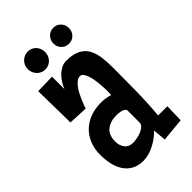

<svg xmlns="http://www.w3.org/2000/svg" viewBox="-201 -704 776 776"><g transform="rotate(-45 187.0 -316.5)"><path d="M361.3 -83 359.4 -4.9 258.8 4.9 253.9 -51.8Q243.7 -40.5 230.2 -30.5Q216.8 -20.5 201.4 -12.5Q186 -4.4 169.7 0.2Q153.3 4.9 137.7 4.9Q107.4 4.9 86.7 -7.1Q65.9 -19 53.5 -38.8Q41 -58.6 35.6 -84Q30.3 -109.4 30.3 -135.7Q30.3 -168.9 41.3 -196.3Q52.2 -223.6 72 -242.9Q91.8 -262.2 119.6 -272.7Q147.5 -283.2 180.7 -283.2Q193.8 -283.2 206.8 -281.5Q219.7 -279.8 232.4 -275.4Q233.4 -283.7 233.4 -291Q233.4 -298.3 233.4 -306.6Q233.4 -311 232.9 -321Q232.4 -331.1 231.2 -343.5Q230 -356 227.5 -369.4Q225.1 -382.8 220.9 -393.8Q216.8 -404.8 211.2 -411.9Q205.6 -418.9 197.3 -418.9Q188 -418.9 179.2 -412.6Q170.4 -406.2 162.6 -396.2Q154.8 -386.2 148.2 -373.8Q141.6 -361.3 136.2 -349.1Q130.9 -336.9 127 -326.4Q123 -315.9 121.1 -309.6L38.1 -313.5L35.2 -495.1L116.2 -497.1V-425.8Q121.1 -438.5 129.4 -452.1Q137.7 -465.8 148.7 -476.8Q159.7 -487.8 173.1 -494.9Q186.5 -502 202.1 -502Q239.3 -502 262 -490.7Q284.7 -479.5 296.6 -459.2Q308.6 -439 312.5 -410.4Q316.4 -381.8 316.4 -347.7Q316.4 -281.2 315.4 -215.3Q314.5 -149.4 308.6 -83ZM235.4 -116.2V-187.5Q228.5 -197.3 215.1 -200.2Q201.7 -203.1 190.4 -203.1Q155.3 -203.1 133.3 -185.8Q111.3 -168.5 111.3 -130.9Q111.3 -107.9 123.5 -92Q135.7 -76.2 160.2 -76.2Q168 -76.2 180.9 -78.4Q193.8 -80.6 205.8 -85.4Q217.8 -90.3 226.6 -97.9Q235.4 -105.5 235.4 -116.2ZM303.7 -587.4Q303.7 -568.4 290.8 -555.4Q277.8 -542.5 258.8 -542.5Q239.7 -542.5 227.3 -555.7Q214.8 -568.8 214.8 -587.4Q214.8 -606.4 227.8 -619.9Q240.7 -633.3 259.8 -633.3Q278.8 -633.3 291.3 -619.9Q303.7 -606.4 303.7 -587.4ZM167 -587.4Q167 -565.9 152.8 -551.3Q138.7 -536.6 117.2 -536.6Q106.9 -536.6 97.9 -540.8Q88.9 -544.9 82.3 -552Q75.7 -559.1 72 -568.4Q68.4 -577.6 68.4 -587.4Q68.4 -608.9 83 -623.5Q97.7 -638.2 119.1 -638.2Q129.9 -638.2 138.7 -634Q147.5 -629.9 153.8 -623Q160.2 -616.2 163.6 -606.9Q167 -597.7 167 -587.4Z"/></g></svg>

Font: Maiden Orange
Style: Regular
Weight: 400
Designer: Astigmatic (AOETI)
Foundry: Astigmatic (AOETI)
Version: Version 1.001